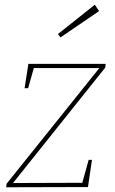

<svg xmlns="http://www.w3.org/2000/svg" viewBox="-20 -792 485 812"><path d="M427 -522 425 -506 35 -18 328 -19 355 -116H369L352 -1L6 0L8 -15L400 -504H123L99 -419H84L100 -522ZM399 -745 236 -634 225 -648 381 -772Z"/></svg>

Font: Bitter Pro Thin
Style: Italic
Weight: 250
Italic angle: -9°
Designer: Sol Matas, and Bitter project Authors
Foundry: Sol Matas
Version: Version 1.010